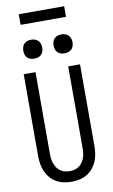

<svg xmlns="http://www.w3.org/2000/svg" viewBox="-118 -1183 735 1249"><g transform="rotate(-10 250.0 -558.5)"><path d="M250 8Q224 8 198 2.5Q172 -3 149.5 -16Q127 -29 110 -49Q93 -69 82.5 -93Q72 -117 68 -143Q64 -169 64 -195V-735H142V-195Q142 -179 144 -162.5Q146 -146 151.5 -131Q157 -116 166 -102.5Q175 -89 188.5 -79.5Q202 -70 218 -66Q234 -62 250 -62Q266 -62 282 -66Q298 -70 311.5 -79.5Q325 -89 334 -102.5Q343 -116 348.5 -131Q354 -146 356 -162.5Q358 -179 358 -195V-735H436V-195Q436 -169 432 -143Q428 -117 417.5 -93Q407 -69 390 -49Q373 -29 350.5 -16Q328 -3 302 2.5Q276 8 250 8ZM350 -823Q337 -823 325 -826.5Q313 -830 304 -839Q295 -848 291.5 -860Q288 -872 288 -885Q288 -898 291.5 -910Q295 -922 304 -931Q313 -940 325 -944Q337 -948 350 -948Q363 -948 375 -944Q387 -940 396 -931Q405 -922 409 -910Q413 -898 413 -885Q413 -872 409 -860Q405 -848 396 -839Q387 -830 375 -826.5Q363 -823 350 -823ZM150 -823Q137 -823 125 -826.5Q113 -830 104 -839Q95 -848 91.5 -860Q88 -872 88 -885Q88 -898 91.5 -910Q95 -922 104 -931Q113 -940 125 -944Q137 -948 150 -948Q163 -948 175 -944Q187 -940 196 -931Q205 -922 209 -910Q213 -898 213 -885Q213 -872 209 -860Q205 -848 196 -839Q187 -830 175 -826.5Q163 -823 150 -823ZM100 -1055V-1125H400V-1055Z"/></g></svg>

Font: Zed Sans
Style: Regular
Weight: 400
Designer: Belleve Invis
Foundry: Belleve Invis
Version: Version 1.0.0; ttfautohint (v1.8.4)